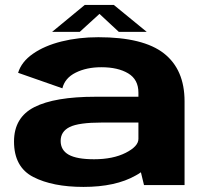

<svg xmlns="http://www.w3.org/2000/svg" viewBox="-20 -746 828 774"><path d="M560.5 0 548 -51.5Q538.5 -44.5 527 -38.5Q446 7.5 316.5 7.5Q192 7.5 114.2 -32.5Q36.5 -72.5 36.5 -175.5Q36.5 -272.5 118.5 -314.2Q200.5 -356 365 -356H538V-372.5Q538 -425.5 496.8 -450.2Q455.5 -475 388.5 -475Q329 -475 285.2 -453.2Q241.5 -431.5 231.5 -390L53 -452.5Q66.5 -497 112.8 -529.2Q159 -561.5 227.8 -578.8Q296.5 -596 376.5 -596Q557.5 -596 640.8 -530.8Q724 -465.5 724 -337.5V0ZM538 -186V-252H390.5Q297.5 -252 261 -234Q224.5 -216 224.5 -178Q224.5 -140.5 257.2 -122.2Q290 -104 359 -104Q435.5 -104 486.8 -130Q538 -156 538 -186ZM190 -617.5 321.5 -726H439L571.5 -617.5H459L381 -690L301.5 -617.5Z"/></svg>

Font: Anybody ExtraExpanded Regular
Style: Bold
Weight: 700
Width: 8
Designer: Tyler Finck
Foundry: Etcetera Type Company
Version: Version 1.010; ttfautohint (v1.8.3) -l 8 -r 50 -G 200 -x 14 